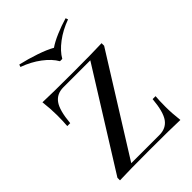

<svg xmlns="http://www.w3.org/2000/svg" viewBox="-243 -954 1061 1061"><g transform="rotate(-45 287.5 -423.0)"><path d="M516 -588 163 -23H383Q435 -23 462 -60.5Q489 -98 497 -190H520Q517 -159 517 -108Q517 -60 524 0Q453 -3 285 -3Q125 -3 52 0V-20L405 -585H195Q143 -585 116 -547.5Q89 -510 81 -418H58Q61 -450 61 -500Q61 -548 54 -608Q125 -605 293 -605Q446 -605 516 -608ZM478 -832Q417 -810 370 -774.5Q323 -739 301 -700H283Q261 -739 214 -774.5Q167 -810 106 -832L111 -846Q168 -833 223.5 -814Q279 -795 312 -776Q339 -795 383.5 -814Q428 -833 473 -846Z"/></g></svg>

Font: Playfair Display SC
Style: Regular
Weight: 400
Designer: Claus Eggers Sørensen
Foundry: Claus Eggers Sørensen
Version: Version 1.200; ttfautohint (v1.6)